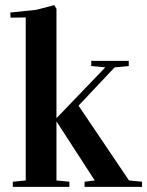

<svg xmlns="http://www.w3.org/2000/svg" viewBox="-20 -727 573 747"><path d="M199.7 -692.9V-24.9L250 -20V0H29.8V-20L80.1 -24.9V-659.2L21 -658.2L20 -678.2L122.1 -689L190.9 -707ZM425.8 -464.8 285.6 -315.9 481.9 -24.9 532.7 -20V0H309.1V-20L348.6 -24.9L199.7 -254.9V-267.1L389.6 -464.8L335 -470.2V-490.2H481V-470.2Z"/></svg>

Font: VidalokaRegular
Style: Regular
Weight: 400
Designer: Cyreal (www.cyreal.org)
Foundry: Cyreal (www.cyreal.org)
Version: Version 1.000